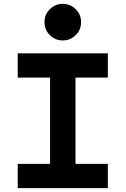

<svg xmlns="http://www.w3.org/2000/svg" viewBox="-20 -977 652 997"><path d="M72 0V-126H240V-574H72V-700H540V-574H372V-126H540V0ZM306 -767Q267 -767 239 -794.5Q211 -822 211 -862Q211 -902 239 -929.5Q267 -957 306 -957Q345 -957 373 -929.5Q401 -902 401 -862Q401 -822 373 -794.5Q345 -767 306 -767Z"/></svg>

Font: Space Mono
Style: Bold
Weight: 700
Monospace: yes
Designer: Colophon Foundry + Benjamin Critton
Foundry: Colophon Foundry & Benjamin Critton
Version: Version 1.003; ttfautohint (v1.8.4.7-5d5b)